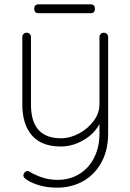

<svg xmlns="http://www.w3.org/2000/svg" viewBox="-20 -666 602 886"><path d="M479 -495V-49Q479 26 448.5 82.5Q418 139 364.5 169.5Q311 200 243 200Q199 200 162.5 189.5Q126 179 101 162Q83 150 90 135Q97 123 107 123Q112 123 116 126Q140 141 173.5 152.5Q207 164 245 164Q302 164 346 137Q390 110 414.5 61.5Q439 13 439 -49V-94Q416 -49 365.5 -19.5Q315 10 261 10Q171 10 127 -41.5Q83 -93 83 -183V-495Q83 -503 88.5 -509Q94 -515 103 -515Q112 -515 117.5 -509Q123 -503 123 -495V-183Q123 -28 261 -28Q304 -28 345.5 -50.5Q387 -73 413 -109Q439 -145 439 -183V-495Q439 -503 444.5 -509Q450 -515 459 -515Q468 -515 473.5 -509Q479 -503 479 -495ZM138 -625Q138 -646 158 -646H398Q418 -646 418 -625Q418 -605 398 -605H158Q138 -605 138 -625Z"/></svg>

Font: Quicksand Light
Style: Regular
Weight: 300
Designer: Andrew Paglinawan
Foundry: Andrew Paglinawan
Version: Version 3.000